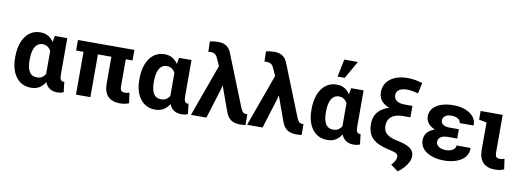

<svg xmlns="http://www.w3.org/2000/svg" viewBox="-71 -1236 5086 1873"><g transform="rotate(10 2472.0 -299.5)"><path d="M249 10.3Q186.5 10.3 141.4 -22.2Q96.2 -54.7 72 -113Q47.9 -171.4 47.9 -249.5V-259.8Q47.9 -343.3 72 -405.8Q96.2 -468.3 141.4 -503.2Q186.5 -538.1 249 -538.1Q294.4 -538.1 326.7 -519.3Q358.9 -500.5 381.8 -465.8L392.6 -527.8H516.1V-168.5Q516.1 -131.8 525.4 -117.2Q534.7 -102.5 550.8 -102.5Q553.7 -102.5 556.6 -103Q559.6 -103.5 561 -104.5L573.2 -2.4Q557.1 4.9 542.2 7.6Q527.3 10.3 511.2 10.3Q467.3 10.3 436 -9.5Q404.8 -29.3 389.2 -69.8Q365.7 -30.8 331.8 -10.3Q297.9 10.3 249 10.3ZM290.5 -99.1Q319.3 -99.1 339.6 -111.8Q359.9 -124.5 373.5 -148.4V-375.5Q364.3 -392.6 352.3 -404.3Q340.3 -416 325.2 -422.1Q310.1 -428.2 292.5 -428.2Q256.8 -428.2 234.4 -407Q211.9 -385.7 201.4 -347.9Q190.9 -310.1 190.9 -259.8V-249.5Q190.9 -179.7 214.1 -139.4Q237.3 -99.1 290.5 -99.1Z M1131.3 9.8Q1053.2 9.8 1012.2 -32Q971.2 -73.7 971.2 -159.2V-423.8H837.9V0H695.3V-423.8H621.6V-528.3H1180.7V-423.8H1113.8V-157.2Q1113.8 -125.5 1125 -113.3Q1136.2 -101.1 1161.1 -101.1Q1172.4 -101.1 1183.1 -103.3Q1193.8 -105.5 1205.6 -109.9L1220.2 -7.3Q1198.7 2 1177 5.9Q1155.3 9.8 1131.3 9.8Z M1479.5 10.3Q1417 10.3 1371.8 -22.2Q1326.7 -54.7 1302.5 -113Q1278.3 -171.4 1278.3 -249.5V-259.8Q1278.3 -343.3 1302.5 -405.8Q1326.7 -468.3 1371.8 -503.2Q1417 -538.1 1479.5 -538.1Q1524.9 -538.1 1557.1 -519.3Q1589.4 -500.5 1612.3 -465.8L1623 -527.8H1746.6V-168.5Q1746.6 -131.8 1755.9 -117.2Q1765.1 -102.5 1781.2 -102.5Q1784.2 -102.5 1787.1 -103Q1790 -103.5 1791.5 -104.5L1803.7 -2.4Q1787.6 4.9 1772.7 7.6Q1757.8 10.3 1741.7 10.3Q1697.8 10.3 1666.5 -9.5Q1635.3 -29.3 1619.6 -69.8Q1596.2 -30.8 1562.3 -10.3Q1528.3 10.3 1479.5 10.3ZM1521 -99.1Q1549.8 -99.1 1570.1 -111.8Q1590.3 -124.5 1604 -148.4V-375.5Q1594.7 -392.6 1582.8 -404.3Q1570.8 -416 1555.7 -422.1Q1540.5 -428.2 1522.9 -428.2Q1487.3 -428.2 1464.8 -407Q1442.4 -385.7 1431.9 -347.9Q1421.4 -310.1 1421.4 -259.8V-249.5Q1421.4 -179.7 1444.6 -139.4Q1467.8 -99.1 1521 -99.1Z M2321.8 8.8Q2282.2 8.8 2253.9 -2.4Q2225.6 -13.7 2206.5 -37.4Q2187.5 -61 2174.8 -98.6L2090.3 -333.5H2087.4L2081.5 -304.2L1987.3 0H1834L2020.5 -515.6L1985.8 -592.8Q1976.1 -614.7 1960.2 -626Q1944.3 -637.2 1922.9 -637.2Q1914.1 -637.2 1907.7 -637Q1901.4 -636.7 1894 -635.7L1891.1 -737.3Q1905.8 -741.7 1929.4 -744.4Q1953.1 -747.1 1973.1 -747.1Q2023.9 -747.1 2054.7 -726.3Q2085.4 -705.6 2102.1 -665L2306.6 -153.3Q2316.9 -128.4 2328.4 -115.2Q2339.8 -102.1 2357.9 -102.1Q2363.3 -102.1 2366.9 -102.1Q2370.6 -102.1 2374.5 -102.5L2375.5 5.4Q2364.7 6.8 2351.6 7.8Q2338.4 8.8 2321.8 8.8Z M2877.9 8.8Q2838.4 8.8 2810.1 -2.4Q2781.7 -13.7 2762.7 -37.4Q2743.7 -61 2731 -98.6L2646.5 -333.5H2643.6L2637.7 -304.2L2543.5 0H2390.1L2576.7 -515.6L2542 -592.8Q2532.2 -614.7 2516.4 -626Q2500.5 -637.2 2479 -637.2Q2470.2 -637.2 2463.9 -637Q2457.5 -636.7 2450.2 -635.7L2447.3 -737.3Q2461.9 -741.7 2485.6 -744.4Q2509.3 -747.1 2529.3 -747.1Q2580.1 -747.1 2610.8 -726.3Q2641.6 -705.6 2658.2 -665L2862.8 -153.3Q2873 -128.4 2884.5 -115.2Q2896 -102.1 2914.1 -102.1Q2919.4 -102.1 2923.1 -102.1Q2926.8 -102.1 2930.7 -102.5L2931.6 5.4Q2920.9 6.8 2907.7 7.8Q2894.5 8.8 2877.9 8.8Z M3184.1 10.3Q3121.6 10.3 3076.4 -22.2Q3031.2 -54.7 3007.1 -113Q2982.9 -171.4 2982.9 -249.5V-259.8Q2982.9 -343.3 3007.1 -405.8Q3031.2 -468.3 3076.4 -503.2Q3121.6 -538.1 3184.1 -538.1Q3229.5 -538.1 3261.7 -519.3Q3293.9 -500.5 3316.9 -465.8L3327.6 -527.8H3451.2V-168.5Q3451.2 -131.8 3460.4 -117.2Q3469.7 -102.5 3485.8 -102.5Q3488.8 -102.5 3491.7 -103Q3494.6 -103.5 3496.1 -104.5L3508.3 -2.4Q3492.2 4.9 3477.3 7.6Q3462.4 10.3 3446.3 10.3Q3402.3 10.3 3371.1 -9.5Q3339.8 -29.3 3324.2 -69.8Q3300.8 -30.8 3266.8 -10.3Q3232.9 10.3 3184.1 10.3ZM3225.6 -99.1Q3254.4 -99.1 3274.7 -111.8Q3294.9 -124.5 3308.6 -148.4V-375.5Q3299.3 -392.6 3287.4 -404.3Q3275.4 -416 3260.3 -422.1Q3245.1 -428.2 3227.5 -428.2Q3191.9 -428.2 3169.4 -407Q3147 -385.7 3136.5 -347.9Q3126 -310.1 3126 -259.8V-249.5Q3126 -179.7 3149.2 -139.4Q3172.4 -99.1 3225.6 -99.1ZM3177.7 -616.2 3213.4 -791H3348.6L3248.5 -616.2Z M3915 192.4 3842.3 138.7Q3865.7 114.3 3876.5 93.8Q3887.2 73.2 3887.2 53.2Q3887.2 36.6 3875.2 25.6Q3863.3 14.6 3833 7.8L3815.4 2.9Q3735.4 -13.2 3682.9 -38.6Q3630.4 -64 3604.5 -107.2Q3578.6 -150.4 3578.6 -218.8Q3578.6 -288.6 3615.7 -334.7Q3652.8 -380.9 3726.6 -404.3Q3675.3 -422.9 3647.7 -456.8Q3620.1 -490.7 3620.1 -540.5Q3620.1 -622.6 3683.8 -671.9Q3747.6 -721.2 3856.9 -721.2Q3893.6 -721.2 3931.4 -714.6Q3969.2 -708 4001.5 -697.3L3979 -590.8Q3942.4 -600.6 3917.2 -604.7Q3892.1 -608.9 3870.6 -608.9Q3816.4 -608.9 3789.6 -589.4Q3762.7 -569.8 3762.7 -538.1Q3762.7 -502.4 3789.6 -481.9Q3816.4 -461.4 3873 -461.4H3946.8V-348.1H3877Q3825.7 -348.1 3791 -334Q3756.3 -319.8 3738.5 -292.2Q3720.7 -264.6 3720.7 -224.1Q3720.7 -174.3 3752.7 -146.5Q3784.7 -118.7 3838.9 -106.4L3886.2 -95.7Q3934.6 -84.5 3966.1 -69.1Q3997.6 -53.7 4013.2 -31.2Q4028.8 -8.8 4028.8 24.4Q4028.3 55.2 4012 86.4Q3995.6 117.7 3969.7 145.3Q3943.8 172.9 3915 192.4Z M4342.3 9.8Q4272.9 9.8 4218.8 -9.5Q4164.6 -28.8 4133.3 -64.5Q4102.1 -100.1 4102.1 -149.4Q4102.1 -238.8 4202.1 -272Q4159.2 -289.6 4135.3 -319.6Q4111.3 -349.6 4111.3 -387.2Q4111.3 -434.6 4140.4 -468.3Q4169.4 -502 4221.2 -519.8Q4272.9 -537.6 4341.3 -537.6Q4407.7 -537.6 4459.2 -517.6Q4510.7 -497.6 4540 -462.2Q4569.3 -426.8 4567.4 -379.4L4566.4 -376.5H4429.2Q4429.2 -394 4417.2 -407Q4405.3 -419.9 4385.5 -427Q4365.7 -434.1 4341.3 -434.1Q4297.9 -434.1 4275.9 -416Q4253.9 -397.9 4253.9 -374Q4253.9 -346.7 4276.4 -331.3Q4298.8 -315.9 4341.3 -315.9H4432.6V-223.6H4341.3Q4294.4 -223.6 4269.3 -206.5Q4244.1 -189.5 4244.1 -159.2Q4244.1 -131.8 4269.8 -112.5Q4295.4 -93.3 4342.3 -93.3Q4384.8 -93.3 4411.1 -111.3Q4437.5 -129.4 4437.5 -156.2H4575.2L4576.2 -153.3Q4578.1 -100.6 4546.6 -64.2Q4515.1 -27.8 4461.2 -9Q4407.2 9.8 4342.3 9.8Z M4844.7 10.3Q4768.1 10.3 4727.3 -31.5Q4686.5 -73.2 4686.5 -158.7V-427.7L4610.4 -442.4V-528.3H4829.1V-156.7Q4829.1 -125 4839.8 -112.8Q4850.6 -100.6 4873.5 -100.6Q4887.7 -100.6 4896 -102.3Q4904.3 -104 4920.9 -109.4L4935.5 -6.8Q4912.6 2.9 4892.1 6.6Q4871.6 10.3 4844.7 10.3Z"/></g></svg>

Font: Robotiche
Style: Bold
Weight: 700
Designer: Google
Version: Version 2.001